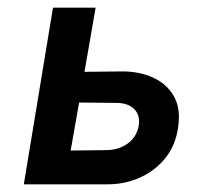

<svg xmlns="http://www.w3.org/2000/svg" viewBox="-20 -480 533 500"><path d="M118 -460H229L200 -293L299 -294Q344 -294 379.5 -277.5Q415 -261 433 -229Q451 -197 444 -150Q438 -103 411.5 -69.5Q385 -36 345.5 -18Q306 0 260 0H148H42ZM283 -212 186 -213 164 -88 255 -89Q288 -89 311.5 -105.5Q335 -122 341 -151Q346 -179 330 -195.5Q314 -212 283 -212Z"/></svg>

Font: Jost* Medium
Style: Italic
Weight: 500
Italic angle: -10°
Version: Version 3.7